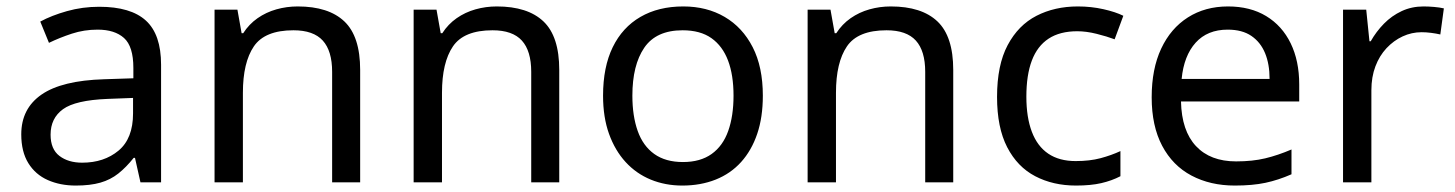

<svg xmlns="http://www.w3.org/2000/svg" viewBox="-20 -566 4517 596"><path d="M288 -545Q386 -545 433 -502Q480 -459 480 -365V0H416L399 -76H395Q372 -47 347.5 -27.5Q323 -8 291.5 1Q260 10 215 10Q167 10 128.5 -7Q90 -24 68 -59.5Q46 -95 46 -149Q46 -229 109 -272.5Q172 -316 303 -320L394 -323V-355Q394 -422 365 -448Q336 -474 283 -474Q241 -474 203 -461.5Q165 -449 132 -433L105 -499Q140 -518 188 -531.5Q236 -545 288 -545ZM314 -259Q214 -255 175.5 -227Q137 -199 137 -148Q137 -103 164.5 -82Q192 -61 235 -61Q303 -61 348 -98.5Q393 -136 393 -214V-262Z M904 -546Q1000 -546 1049 -499.5Q1098 -453 1098 -349V0H1011V-343Q1011 -408 982 -440Q953 -472 891 -472Q802 -472 768 -422Q734 -372 734 -278V0H646V-536H717L730 -463H735Q753 -491 779.5 -509.5Q806 -528 838 -537Q870 -546 904 -546Z M1522 -546Q1618 -546 1667 -499.5Q1716 -453 1716 -349V0H1629V-343Q1629 -408 1600 -440Q1571 -472 1509 -472Q1420 -472 1386 -422Q1352 -372 1352 -278V0H1264V-536H1335L1348 -463H1353Q1371 -491 1397.5 -509.5Q1424 -528 1456 -537Q1488 -546 1522 -546Z M2348 -269Q2348 -202 2330.5 -150.5Q2313 -99 2280.5 -63Q2248 -27 2201.5 -8.5Q2155 10 2098 10Q2045 10 2000 -8.5Q1955 -27 1922 -63Q1889 -99 1870.5 -150.5Q1852 -202 1852 -269Q1852 -358 1882 -419.5Q1912 -481 1968 -513.5Q2024 -546 2101 -546Q2174 -546 2229.5 -513.5Q2285 -481 2316.5 -419.5Q2348 -358 2348 -269ZM1943 -269Q1943 -206 1959.5 -159.5Q1976 -113 2011 -88Q2046 -63 2100 -63Q2154 -63 2189 -88Q2224 -113 2240.5 -159.5Q2257 -206 2257 -269Q2257 -333 2240 -378Q2223 -423 2188.5 -447.5Q2154 -472 2099 -472Q2017 -472 1980 -418Q1943 -364 1943 -269Z M2745 -546Q2841 -546 2890 -499.5Q2939 -453 2939 -349V0H2852V-343Q2852 -408 2823 -440Q2794 -472 2732 -472Q2643 -472 2609 -422Q2575 -372 2575 -278V0H2487V-536H2558L2571 -463H2576Q2594 -491 2620.5 -509.5Q2647 -528 2679 -537Q2711 -546 2745 -546Z M3320 10Q3249 10 3193.5 -19Q3138 -48 3106.5 -109Q3075 -170 3075 -265Q3075 -364 3108 -426Q3141 -488 3197.5 -517Q3254 -546 3326 -546Q3367 -546 3405 -537.5Q3443 -529 3467 -517L3440 -444Q3416 -453 3384 -461Q3352 -469 3324 -469Q3270 -469 3235 -446Q3200 -423 3183 -378Q3166 -333 3166 -266Q3166 -202 3183 -157Q3200 -112 3234 -89Q3268 -66 3319 -66Q3363 -66 3396.5 -75Q3430 -84 3458 -97V-19Q3431 -5 3398.5 2.5Q3366 10 3320 10Z M3792 -546Q3861 -546 3910.5 -516Q3960 -486 3986.5 -431.5Q4013 -377 4013 -304V-251H3646Q3648 -160 3692.5 -112.5Q3737 -65 3817 -65Q3868 -65 3907.5 -74.5Q3947 -84 3989 -102V-25Q3948 -7 3908 1.5Q3868 10 3813 10Q3737 10 3678.5 -21Q3620 -52 3587.5 -113.5Q3555 -175 3555 -264Q3555 -352 3584.5 -415Q3614 -478 3667.5 -512Q3721 -546 3792 -546ZM3791 -474Q3728 -474 3691.5 -433.5Q3655 -393 3648 -321H3921Q3921 -367 3907 -401Q3893 -435 3864.5 -454.5Q3836 -474 3791 -474Z M4399 -546Q4414 -546 4431.5 -544.5Q4449 -543 4462 -540L4451 -459Q4438 -462 4422.5 -464Q4407 -466 4393 -466Q4362 -466 4334 -453Q4306 -440 4284 -416.5Q4262 -393 4249.5 -360Q4237 -327 4237 -286V0H4149V-536H4221L4231 -438H4235Q4252 -468 4276 -492.5Q4300 -517 4331 -531.5Q4362 -546 4399 -546Z"/></svg>

Font: Noto Sans Hebrew
Style: Regular
Weight: 400
Designer: Monotype Design Team
Foundry: Monotype Imaging Inc.
Version: Version 2.003;January 10, 2023;FontCreator 14.0.0.2877 64-bi